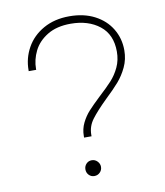

<svg xmlns="http://www.w3.org/2000/svg" viewBox="-82 -786 743 862"><g transform="rotate(-10 289.5 -355.0)"><path d="M263 -177Q263 -209 276.5 -236.5Q290 -264 309.5 -285.5Q329 -307 364 -340Q400 -373 422.5 -397.5Q445 -422 460 -454Q475 -486 475 -525Q475 -603 423.5 -643.5Q372 -684 292 -684Q228 -684 185.5 -658Q143 -632 123.5 -592.5Q104 -553 104 -511V-507H70V-511Q70 -566 96.5 -613.5Q123 -661 173.5 -689.5Q224 -718 292 -718Q358 -718 407 -692.5Q456 -667 482.5 -623Q509 -579 509 -525Q509 -484 492.5 -449Q476 -414 452.5 -387Q429 -360 391 -324Q344 -278 320.5 -246.5Q297 -215 297 -177V-170H263ZM244 -28Q244 -43 254 -53.5Q264 -64 279 -64Q294 -64 304.5 -53Q315 -42 315 -28Q315 -13 304.5 -2.5Q294 8 279 8Q264 8 254 -2.5Q244 -13 244 -28Z"/></g></svg>

Font: Be Vietnam Thin
Style: Regular
Weight: 100
Designer: Gabriel Lam
Foundry: TypeRant
Version: Version 4.000